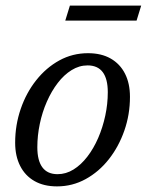

<svg xmlns="http://www.w3.org/2000/svg" viewBox="-20 -654 523 684"><path d="M293.5 -464.5Q341 -464.5 374.2 -445.5Q407.5 -426.5 425.2 -391.8Q443 -357 443 -309Q443 -246 423 -188.8Q403 -131.5 367.8 -86.8Q332.5 -42 285.2 -16Q238 10 183 10Q136 10 102.8 -9Q69.5 -28 51.8 -63Q34 -98 34 -145.5Q34 -208.5 53.8 -266Q73.5 -323.5 109 -368.2Q144.5 -413 191.5 -438.8Q238.5 -464.5 293.5 -464.5ZM185 -33.5Q215 -33.5 242 -50.2Q269 -67 291.2 -96Q313.5 -125 329.8 -162.5Q346 -200 355 -241.8Q364 -283.5 364 -325.5Q364 -373 346 -397Q328 -421 292 -421Q262 -421 235 -404.2Q208 -387.5 185.8 -358.5Q163.5 -329.5 147 -292Q130.5 -254.5 121.8 -212.8Q113 -171 113 -129.5Q113 -82 131 -57.8Q149 -33.5 185 -33.5ZM212.5 -580.5 229 -634H483L466.5 -580.5Z"/></svg>

Font: Newsreader 14pt
Style: Italic
Weight: 400
Italic angle: -17°
Designer: Hugues Gentile
Foundry: Production Type
Version: Version 1.003